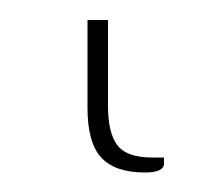

<svg xmlns="http://www.w3.org/2000/svg" viewBox="-20 18 218 192"><path d="M67.5 38H88V124Q88 150.5 97.2 163Q106.5 175.5 132 175.5H144V181.5Q144 190.5 125 190.5Q95 190.5 81.2 175.5Q67.5 160.5 67.5 126Z"/></svg>

Font: Lato ExtraLight
Style: Regular
Weight: 275
Designer: Lukasz Dziedzic with Adam Twardoch and Botio Nikoltchev
Foundry: tyPoland Lukasz Dziedzic
Version: Version 2.015; 2015-08-06; http://www.latofonts.com/